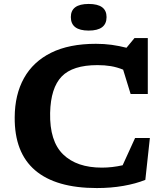

<svg xmlns="http://www.w3.org/2000/svg" viewBox="-20 -941 834 973"><path d="M496.5 -91.5Q548 -91.5 601.5 -103.5L664.5 -241.5H739.5L716.5 -29.5Q668 -10 605.2 1Q542.5 12 471 12Q263.5 12 158.2 -77.8Q53 -167.5 54.5 -346.5Q55 -461.5 101.5 -545Q148 -628.5 239.2 -673.8Q330.5 -719 466 -719Q508 -719 546 -713.8Q584 -708.5 621 -699L661.5 -748H729V-464.5H642L604 -588Q573 -600.5 542 -605.8Q511 -611 474 -611Q348 -611 292.5 -553.2Q237 -495.5 234 -369Q231 -225.5 300 -158.5Q369 -91.5 496.5 -91.5ZM429.5 -786Q339 -786 339 -854.5Q339 -921 429.5 -921Q520 -921 520 -854.5Q520 -786 429.5 -786Z"/></svg>

Font: Newsreader Caption SemiBold
Style: Regular
Weight: 600
Designer: Hugues Gentile
Foundry: Production Type
Version: Version 1.001